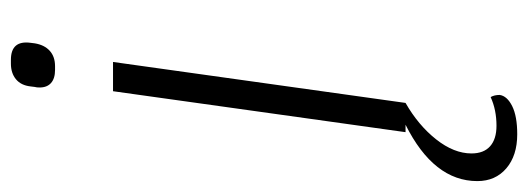

<svg xmlns="http://www.w3.org/2000/svg" viewBox="-368 -446 992 361"><g transform="rotate(-90 128.5 -266.0)"><path d="M137 -550H192L115 0H60ZM144 -688Q144 -694 145 -697L146 -705Q148 -723 159.5 -732.5Q171 -742 189 -742H196Q233 -742 228 -705L227 -697Q224 -679 213 -669Q202 -659 184 -659H177Q161 -659 152.5 -666.5Q144 -674 144 -688ZM-32 135Q-32 53 74 0H115Q73 24 46.5 57.5Q20 91 20 124Q20 147 33.5 159Q47 171 72 171Q102 171 126 160Q130 167 130 177Q128 191 109 200.5Q90 210 56 210Q16 210 -8 189.5Q-32 169 -32 135Z"/></g></svg>

Font: Krub Light
Style: Italic
Weight: 300
Italic angle: -8°
Designer: Ekaluck Peanpanawate
Foundry: Cadson Demak Co.,Ltd.
Version: Version 1.000; ttfautohint (v1.6)